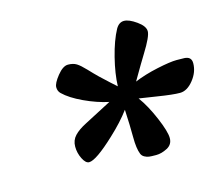

<svg xmlns="http://www.w3.org/2000/svg" viewBox="-81 -921 845 736"><g transform="rotate(-15 341.0 -552.5)"><path d="M160.6 -613.3Q150.4 -623 150.4 -638.7Q150.4 -654.3 173.1 -682.6Q195.8 -710.9 216.1 -710.9Q236.3 -710.9 249.8 -702.6Q263.2 -694.3 283 -673.3Q302.7 -652.3 319.3 -636.2Q335.9 -620.1 355 -603Q374 -585.9 379.4 -581.1Q380.9 -630.4 396.5 -692.6Q412.1 -754.9 434.1 -795.4Q446.8 -817.4 466.6 -817.4Q486.3 -817.4 515.6 -796.6Q544.9 -775.9 544.9 -755.4Q544.9 -734.9 508.8 -676.8Q497.6 -658.2 486.6 -640.1Q475.6 -622.1 465.8 -604.7Q456.1 -587.4 451.7 -580.6Q492.7 -597.7 544.9 -608.9Q597.2 -620.1 622.8 -620.1Q648.4 -620.1 653.8 -619.6Q681.6 -618.2 681.6 -592.3Q681.6 -557.1 656.7 -526.1Q631.8 -495.1 603.5 -495.1Q575.2 -495.1 516.1 -504.6Q457 -514.2 444.3 -515.6Q472.2 -477.5 496.3 -420.7Q520.5 -363.8 520.5 -338.1Q520.5 -312.5 497.6 -300.5Q474.6 -288.6 453.6 -288.6Q432.6 -288.6 424.6 -289.8Q416.5 -291 407.7 -295.7Q398.9 -300.3 395 -309.6Q385.7 -332.5 385.7 -377.4Q385.7 -422.4 382.3 -487.3Q352.1 -446.3 303.7 -401.4Q226.1 -328.6 198.2 -328.6Q184.6 -328.6 173.1 -351.6Q161.6 -374.5 161.6 -399.9Q161.6 -425.3 178 -442.6Q194.3 -460 225.1 -475.6Q255.9 -491.2 332.5 -531.7Q286.1 -541.5 236.3 -564.7Q186.5 -587.9 160.6 -613.3Z"/></g></svg>

Font: Sonsie One
Style: Regular
Weight: 400
Designer: Riccardo De Franceschi
Foundry: Sorkin Type Co
Version: Version 1.003